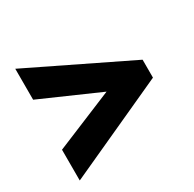

<svg xmlns="http://www.w3.org/2000/svg" viewBox="-122 -751 786 779"><g transform="rotate(-30 271.5 -361.5)"><path d="M39.6 -243.7 314 -357.4 39.6 -478V-623L505.4 -396.5V-312.5L39.6 -99.6Z"/></g></svg>

Font: Open Sans SemiCondensed ExtraBold
Style: Regular
Weight: 800
Width: 4
Designer: Monotype Design Team
Foundry: Monotype Imaging Inc.
Version: Version 3.000